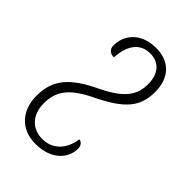

<svg xmlns="http://www.w3.org/2000/svg" viewBox="-173 -614 694 694"><g transform="rotate(45 173.5 -267.0)"><path d="M141 10C226 10 263 -41 263 -87C263 -101 255 -113 242 -114C234 -56 198 -20 146 -20C94 -20 59 -57 59 -115C59 -176 85 -217 178 -261C279 -311 315 -353 315 -429C315 -501 274 -544 205 -544C128 -544 89 -495 89 -441C89 -423 102 -411 121 -412C124 -479 155 -515 204 -515C250 -515 277 -483 277 -431C277 -376 252 -338 168 -296C58 -245 21 -196 21 -115C21 -43 65 10 141 10Z"/></g></svg>

Font: Noto Serif Condensed ExtraLight
Style: Italic
Weight: 200
Width: 3
Italic angle: -12°
Designer: Monotype Design Team
Foundry: Monotype Imaging Inc.
Version: Version 2.013